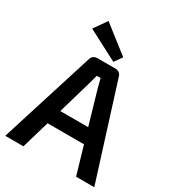

<svg xmlns="http://www.w3.org/2000/svg" viewBox="-215 -1045 1065 1169"><g transform="rotate(30 318.0 -460.0)"><path d="M388 -773 350 -719 137 -830 200 -920ZM503 0 446 -195H190L133 0H5L212 -657Q221 -690 257 -690H379Q415 -690 424 -657L631 0ZM220 -298H416L347 -536Q333 -590 332 -595H305L289 -536Z"/></g></svg>

Font: Exo 2 Semi Bold
Style: Regular
Weight: 600
Designer: Natanael Gama
Version: Version 1.001;PS 001.001;hotconv 1.0.88;makeotf.lib2.5.64775